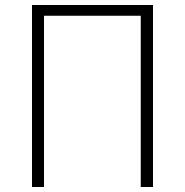

<svg xmlns="http://www.w3.org/2000/svg" viewBox="-20 -748 739 768"><path d="M108 0V-728H592V0H543V-685H156V0Z"/></svg>

Font: Noto Sans JP ExtraLight
Style: Regular
Weight: 250
Designer: Ryoko NISHIZUKA  (kana, bopomofo & ideographs); Paul D. Hunt (Latin, Greek & Cyrillic); Sandoll Communications , Soo-you
Foundry: Adobe
Version: Version 2.004-H2;hotconv 1.0.118;makeotfexe 2.5.65603